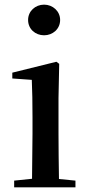

<svg xmlns="http://www.w3.org/2000/svg" viewBox="-20 -807 382 827"><path d="M170 -655C207 -655 239 -682 239 -721C239 -759 207 -787 170 -787C132 -787 101 -759 101 -721C101 -682 132 -655 170 -655ZM117 0H305V-29L234 -36C233 -93 232 -177 232 -232V-385L235 -532L223 -541L33 -494V-469L117 -463C119 -414 120 -367 120 -300V-232L118 -37L41 -29V0Z"/></svg>

Font: Noto Serif JP SemiBold
Style: Regular
Weight: 600
Designer: Ryoko NISHIZUKA 西塚涼子 (kana & ideographs); Frank Grießhammer (Latin, Greek & Cyrillic); Wenlong ZHANG 张文龙 (bopomofo); San
Foundry: Adobe
Version: Version 2.001;hotconv 1.1.0;makeotfexe 2.6.0